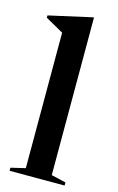

<svg xmlns="http://www.w3.org/2000/svg" viewBox="-116 -792 516 840"><g transform="rotate(15 142.0 -371.5)"><path d="M201 -29.5 267 -14V0H18V-14L83.5 -29.5V-643Q74 -648.5 52.8 -660.5Q31.5 -672.5 2 -689V-699.5L196.5 -743H201Z"/></g></svg>

Font: Newsreader 72pt Medium
Style: Regular
Weight: 500
Designer: Hugues Gentile
Foundry: Production Type
Version: Version 1.003; ttfautohint (v1.8.3)